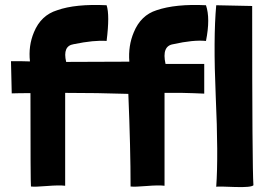

<svg xmlns="http://www.w3.org/2000/svg" viewBox="-20 -746 1066 769"><path d="M498 -499Q493 -563 516 -617Q544 -685 607 -705Q683 -731 805 -725Q823 -672 805 -582Q754 -587 674 -569Q627 -562 643 -490H798V-371Q757 -373 709 -374H639V-2Q615 -5 567 -1Q520 3 503 1Q503 -151 494 -370Q370 -374 241 -374V-2Q217 -5 168 -1Q121 3 104 1Q102 -12 102 -373Q56 -373 27 -372L24 -501Q77 -501 100 -500Q93 -562 116 -617Q144 -685 209 -705Q282 -731 407 -725Q420 -686 407 -582Q358 -586 275 -569Q230 -562 245 -498ZM990 -722Q990 -75 995 -4Q986 5 922 3Q853 0 846 2Q855 -121 844 -362Q834 -593 846 -725Z"/></svg>

Font: Londrina Solid
Style: Regular
Weight: 400
Designer: Marcelo Magalhaes
Foundry: Marcelo Magalh„es
Version: Version 1.001 2011